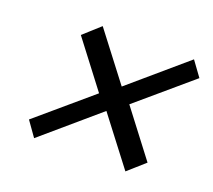

<svg xmlns="http://www.w3.org/2000/svg" viewBox="-85 -660 741 668"><g transform="rotate(20 285.5 -326.0)"><path d="M60 -157 258 -326 129 -495 190 -550 324 -375 528 -550 568 -495 370 -326 499 -157 437 -102 303 -277 99 -102Z"/></g></svg>

Font: Trirong Medium
Style: Italic
Weight: 500
Italic angle: -12°
Designer: Katatrad Team
Foundry: CadsonDemak
Version: Version 1.001